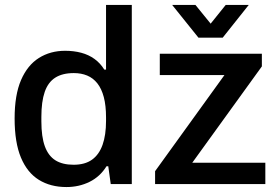

<svg xmlns="http://www.w3.org/2000/svg" viewBox="-20 -743 1122 775"><path d="M248 12Q184 12 137 -17Q90 -46 64.5 -107Q39 -168 39 -265Q39 -360 65 -420Q91 -480 137 -509Q183 -538 243 -538Q278 -538 308 -530Q338 -522 361.5 -505Q385 -488 401 -462H408V-723H512V0H427L417 -72H410Q384 -30 341.5 -9Q299 12 248 12ZM277 -78Q323 -78 351.5 -98.5Q380 -119 394 -158.5Q408 -198 408 -255V-269Q408 -317 399 -351Q390 -385 373 -406.5Q356 -428 332 -438Q308 -448 278 -448Q232 -448 203 -429.5Q174 -411 160.5 -372Q147 -333 147 -271V-253Q147 -191 161 -152.5Q175 -114 203.5 -96Q232 -78 277 -78ZM606 0V-52L886 -440H625V-526H1037V-475L756 -86H1051V0ZM675 -723H769L855 -617L805 -616L891 -723H984L879 -591H781Z"/></svg>

Font: Archivo SemiBold Medium
Style: Regular
Weight: 500
Version: Version 2.001